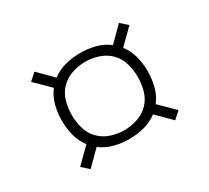

<svg xmlns="http://www.w3.org/2000/svg" viewBox="-93 -700 785 720"><g transform="rotate(-30 300.0 -340.0)"><path d="M117 -129 87 -156 150 -218Q130 -244 122 -276Q114 -308 114 -340Q114 -372 122 -404Q130 -436 150 -462L87 -524L117 -551L178 -490Q204 -510 236 -518Q268 -526 300 -526Q332 -526 364 -518Q396 -510 422 -490L483 -551L513 -524L450 -462Q470 -436 478 -404Q486 -372 486 -340Q486 -308 478 -276Q470 -244 450 -218L513 -156L483 -129L422 -190Q396 -170 364 -162Q332 -154 300 -154Q268 -154 236 -162Q204 -170 178 -190ZM300 -192Q329 -192 357.5 -201.5Q386 -211 406.5 -232Q427 -253 435 -282Q443 -311 443 -340Q443 -369 435 -398Q427 -427 406.5 -448Q386 -469 357.5 -478.5Q329 -488 300 -488Q271 -488 242.5 -478.5Q214 -469 193.5 -448Q173 -427 165 -398Q157 -369 157 -340Q157 -311 165 -282Q173 -253 193.5 -232Q214 -211 242.5 -201.5Q271 -192 300 -192Z"/></g></svg>

Font: Iosevka Etoile Extralight
Style: Regular
Weight: 200
Designer: Belleve Invis
Foundry: Belleve Invis
Version: Version 22.1.2; ttfautohint (v1.8.4)